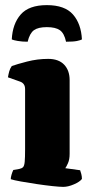

<svg xmlns="http://www.w3.org/2000/svg" viewBox="-20 -730 367 750"><path d="M227 0Q214 0 185.5 -3Q157 -6 123.5 -11Q90 -16 62 -21Q34 -26 22 -30Q22 -37 25 -47.5Q28 -58 32 -66L55 -70Q65 -72 70 -77Q75 -82 76.5 -98Q78 -114 78 -147V-382Q78 -404 59 -411L11 -428Q13 -440 16 -451Q19 -462 26 -472Q45 -479 85.5 -489.5Q126 -500 168 -500Q209 -500 230.5 -477.5Q252 -455 252 -417V-129Q252 -107 245.5 -92.5Q239 -78 235 -73L293 -65Q295 -60 297.5 -50.5Q300 -41 300 -31Q292 -20 269 -10Q246 0 227 0ZM163 -710Q233 -710 265 -673.5Q297 -637 300 -576Q295 -573 281 -570Q267 -567 238 -567Q231 -600 214 -612Q197 -624 163 -624Q129 -624 112.5 -612Q96 -600 88 -567Q67 -567 49.5 -570Q32 -573 26 -576Q29 -637 61 -673.5Q93 -710 163 -710Z"/></svg>

Font: Texturina Black
Style: Regular
Weight: 900
Designer: Guillermo Torres Carreño
Foundry: Omnibus-Type
Version: Version 1.002; ttfautohint (v1.8.3)